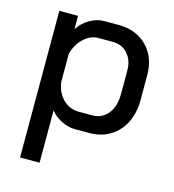

<svg xmlns="http://www.w3.org/2000/svg" viewBox="-106 -595 799 883"><g transform="rotate(15 293.5 -154.0)"><path d="M70 -499H159V-436Q180 -468 213.5 -487.5Q247 -507 281 -507H350Q434 -507 485.5 -455Q537 -403 537 -318V-199Q537 -138 513.5 -91Q490 -44 447 -18Q404 8 348 8H278Q248 8 215.5 -8Q183 -24 163 -50V199H70ZM340 -74Q387 -74 415 -109Q443 -144 443 -202V-315Q443 -364 415.5 -394.5Q388 -425 343 -425H276Q239 -425 207.5 -396Q176 -367 163 -320V-187Q169 -137 200.5 -105.5Q232 -74 276 -74Z"/></g></svg>

Font: Bai Jamjuree Medium
Style: Regular
Weight: 500
Version: Version 1.000; ttfautohint (v1.6)